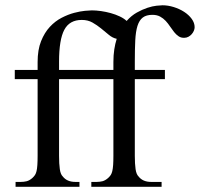

<svg xmlns="http://www.w3.org/2000/svg" viewBox="-20 -715 765 735"><path d="M206.1 -447.3H414.1V-477.5Q414.1 -503.9 417.5 -525.9Q420.9 -547.9 426.8 -566.4Q410.6 -569.8 396.5 -581.8Q382.3 -593.8 366.9 -606.2Q351.6 -618.7 334 -628.7Q316.4 -638.7 293 -638.7Q246.1 -638.7 226.1 -600.8Q206.1 -563 206.1 -479.5ZM725.1 -610.8Q725.1 -604.5 722.2 -597.4Q719.2 -590.3 713.9 -584.2Q708.5 -578.1 701.2 -574.2Q693.8 -570.3 685.5 -570.3Q672.9 -569.8 663.6 -576.2Q654.3 -582.5 646.5 -592.3Q638.7 -602.1 631.1 -613.5Q623.5 -625 614.3 -635Q605 -645 592.8 -651.6Q580.6 -658.2 563.5 -658.2Q540 -658.2 526.6 -647.9Q513.2 -637.7 506.3 -616Q499.5 -594.2 497.8 -560.5Q496.1 -526.9 496.1 -479.5V-447.3H611.3V-412.1H496.1V-118.7Q496.1 -87.4 499 -67.4Q502 -47.4 510.3 -39.6Q526.4 -18.6 558.6 -18.6H598.6V0H329.6V-18.6H349.6Q361.3 -18.6 372.1 -21.2Q382.8 -23.9 394 -33.7Q399.9 -39.1 403.8 -44.9Q407.7 -50.8 409.9 -60.1Q412.1 -69.3 413.1 -83.3Q414.1 -97.2 414.1 -118.7V-412.1H206.1V-118.7Q206.1 -87.4 209 -67.4Q211.9 -47.4 220.2 -39.6Q236.3 -18.6 268.6 -18.6H284.2V0H39.6V-18.6H59.6Q71.3 -18.6 82 -21.2Q92.8 -23.9 104 -33.7Q109.9 -39.1 113.8 -44.9Q117.7 -50.8 119.9 -60.1Q122.1 -69.3 123 -83.3Q124 -97.2 124 -118.7V-412.1H36.6V-447.3H124V-477.5Q124 -524.4 137.2 -557.4Q150.4 -590.3 170.9 -612.3Q191.4 -634.3 216.1 -647Q240.7 -659.7 263.9 -665.8Q287.1 -671.9 305.4 -673.6Q323.7 -675.3 331.5 -675.3Q347.7 -675.3 366.7 -672.6Q385.7 -669.9 404.1 -664.8Q422.4 -659.7 438.5 -652.1Q454.6 -644.5 464.8 -634.8Q482.9 -655.3 503.9 -667Q524.9 -678.7 544.2 -685.1Q563.5 -691.4 579.1 -693.1Q594.7 -694.8 602.1 -694.8Q623 -694.8 645 -688Q667 -681.2 684.8 -669.7Q702.6 -658.2 713.9 -642.8Q725.1 -627.4 725.1 -610.8Z"/></svg>

Font: Doulos SIL Am
Style: Regular
Weight: 400
Designer: Walt Agee, Victor Gaultney, Peter Martin, Debbi Hosken, Becca Hirsbrunner
Foundry: SIL International
Version: Version 5.000